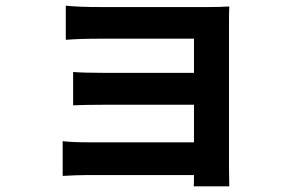

<svg xmlns="http://www.w3.org/2000/svg" viewBox="-20 -585 1040 680"><path d="M791 7 792 75H666Q667 66 667 35H288Q253 35 202 38V-85Q236 -81 289 -81H667V-214H348Q285 -214 239 -212V-330Q278 -327 348 -327H667V-448H337Q261 -448 213 -444V-565Q256 -560 337 -560H715Q760 -560 792 -562Q791 -549 791 -495Z"/></svg>

Font: Swei Fan Sans CJK TC
Style: Bold
Weight: 700
Version: Version 2.130